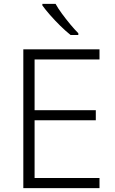

<svg xmlns="http://www.w3.org/2000/svg" viewBox="-20 -968 593 988"><path d="M492 0H100V-714H492V-662H158V-401H473V-349H158V-52H492ZM266 -948Q278 -926 298.5 -898Q319 -870 341.5 -843Q364 -816 383 -797V-788H343Q318 -808 290 -835.5Q262 -863 237.5 -891Q213 -919 198 -940V-948Z"/></svg>

Font: Noto Sans Lao Light
Style: Regular
Weight: 300
Designer: Monotype Design Team
Foundry: Monotype Imaging Inc.
Version: Version 2.003; ttfautohint (v1.8.4.7-5d5b)